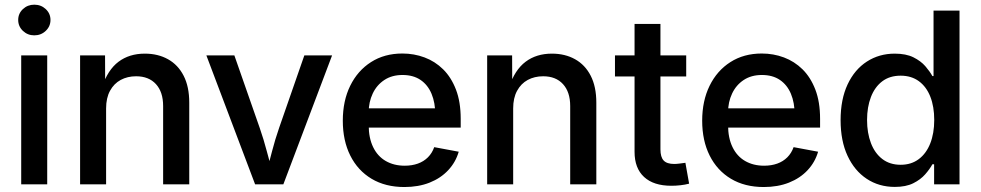

<svg xmlns="http://www.w3.org/2000/svg" viewBox="-20 -772 4107 804"><path d="M68.8 0V-540H177.7V0ZM123.5 -624Q95.7 -624 75.9 -642.8Q56.2 -661.6 56.2 -688.5Q56.2 -715.3 75.9 -733.9Q95.7 -752.4 123.5 -752.4Q151.9 -752.4 171.6 -733.9Q191.4 -715.3 191.4 -688.5Q191.4 -661.6 171.6 -642.8Q151.9 -624 123.5 -624Z M424.3 -317.9V0H315.4V-540H419.9L420.4 -407.2H407.2Q431.2 -479.5 476.3 -513.4Q521.5 -547.4 586.4 -547.4Q641.6 -547.4 683.6 -523.9Q725.6 -500.5 749 -454.8Q772.5 -409.2 772.5 -341.8V0H663.1V-328.1Q663.1 -386.7 633.1 -419.7Q603 -452.6 549.8 -452.6Q513.7 -452.6 485.4 -437.3Q457 -421.9 440.7 -391.8Q424.3 -361.8 424.3 -317.9Z M1048.3 0 844.2 -540H961.4L1067.4 -236.8Q1084.5 -187.5 1097.4 -138.2Q1110.4 -88.9 1124 -40H1093.3Q1106.4 -88.9 1119.1 -138.2Q1131.8 -187.5 1148.9 -236.8L1254.4 -540H1370.6L1166.5 0Z M1673.3 11.2Q1593.8 11.2 1535.9 -23.4Q1478 -58.1 1446.8 -120.6Q1415.5 -183.1 1415.5 -266.6Q1415.5 -349.6 1446.5 -412.8Q1477.5 -476.1 1533.7 -512Q1589.8 -547.9 1665 -547.9Q1713.9 -547.9 1757.8 -531.5Q1801.8 -515.1 1835.7 -481.7Q1869.6 -448.2 1889.4 -396.7Q1909.2 -345.2 1909.2 -274.4V-237.8H1472.7V-318.4H1853L1802.7 -292.5Q1802.7 -341.8 1787.1 -379.2Q1771.5 -416.5 1741 -437.3Q1710.4 -458 1665.5 -458Q1621.1 -458 1589.4 -437Q1557.6 -416 1540.8 -380.4Q1523.9 -344.7 1523.9 -301.8V-248.5Q1523.9 -194.3 1542.5 -156Q1561 -117.7 1595.2 -97.9Q1629.4 -78.1 1674.8 -78.1Q1705.1 -78.1 1729.7 -86.9Q1754.4 -95.7 1772 -113.3Q1789.6 -130.9 1798.3 -155.8L1900.9 -136.7Q1888.2 -92.8 1856.9 -59.3Q1825.7 -25.9 1779.1 -7.3Q1732.4 11.2 1673.3 11.2Z M2128.9 -317.9V0H2020V-540H2124.5L2125 -407.2H2111.8Q2135.7 -479.5 2180.9 -513.4Q2226.1 -547.4 2291 -547.4Q2346.2 -547.4 2388.2 -523.9Q2430.2 -500.5 2453.6 -454.8Q2477.1 -409.2 2477.1 -341.8V0H2367.7V-328.1Q2367.7 -386.7 2337.6 -419.7Q2307.6 -452.6 2254.4 -452.6Q2218.3 -452.6 2189.9 -437.3Q2161.6 -421.9 2145.3 -391.8Q2128.9 -361.8 2128.9 -317.9Z M2853.5 -540V-451.7H2555.2V-540ZM2637.2 -671.9H2745.6V-146.5Q2745.6 -114.3 2759 -99.9Q2772.5 -85.4 2803.7 -85.4Q2813 -85.4 2826.7 -87.2Q2840.3 -88.9 2850.1 -90.3L2865.7 -2.9Q2849.1 1.5 2829.6 3.7Q2810.1 5.9 2791.5 5.9Q2716.8 5.9 2677 -31Q2637.2 -67.9 2637.2 -136.2Z M3178.2 11.2Q3098.6 11.2 3040.8 -23.4Q2982.9 -58.1 2951.7 -120.6Q2920.4 -183.1 2920.4 -266.6Q2920.4 -349.6 2951.4 -412.8Q2982.4 -476.1 3038.6 -512Q3094.7 -547.9 3169.9 -547.9Q3218.8 -547.9 3262.7 -531.5Q3306.6 -515.1 3340.6 -481.7Q3374.5 -448.2 3394.3 -396.7Q3414.1 -345.2 3414.1 -274.4V-237.8H2977.5V-318.4H3357.9L3307.6 -292.5Q3307.6 -341.8 3292 -379.2Q3276.4 -416.5 3245.8 -437.3Q3215.3 -458 3170.4 -458Q3126 -458 3094.2 -437Q3062.5 -416 3045.7 -380.4Q3028.8 -344.7 3028.8 -301.8V-248.5Q3028.8 -194.3 3047.4 -156Q3065.9 -117.7 3100.1 -97.9Q3134.3 -78.1 3179.7 -78.1Q3210 -78.1 3234.6 -86.9Q3259.3 -95.7 3276.9 -113.3Q3294.4 -130.9 3303.2 -155.8L3405.8 -136.7Q3393.1 -92.8 3361.8 -59.3Q3330.6 -25.9 3283.9 -7.3Q3237.3 11.2 3178.2 11.2Z M3727.1 10.7Q3660.6 10.7 3609.4 -23.2Q3558.1 -57.1 3529.1 -119.6Q3500 -182.1 3500 -269Q3500 -356 3529.3 -418.5Q3558.6 -481 3610.1 -514.2Q3661.6 -547.4 3726.6 -547.4Q3773.9 -547.4 3804.9 -532Q3835.9 -516.6 3854.7 -494.9Q3873.5 -473.1 3884.3 -453.6H3889.2V-727.5H3998V0H3891.6V-84H3884.3Q3873.5 -64 3854.2 -42Q3835 -20 3804.2 -4.6Q3773.4 10.7 3727.1 10.7ZM3751.5 -82Q3795.9 -82 3827.4 -105.7Q3858.9 -129.4 3875.5 -171.6Q3892.1 -213.9 3892.1 -269.5Q3892.1 -325.7 3875.7 -367.2Q3859.4 -408.7 3827.9 -431.9Q3796.4 -455.1 3751.5 -455.1Q3705.6 -455.1 3674.3 -431.4Q3643.1 -407.7 3627 -365.7Q3610.8 -323.7 3610.8 -269.5Q3610.8 -215.3 3627 -172.9Q3643.1 -130.4 3674.6 -106.2Q3706.1 -82 3751.5 -82Z"/></svg>

Font: V-Inter
Style: Medium-500
Weight: 500
Designer: Rasmus Andersson
Foundry: rsms
Version: Version 4.000;git-4146feb